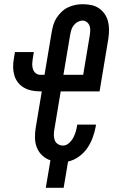

<svg xmlns="http://www.w3.org/2000/svg" viewBox="-20 -763 540 914"><path d="M283 131H198L220 0Q198 -7 181 -23Q164 -39 155.5 -60.5Q147 -82 146.5 -106.5Q146 -131 150 -155L179 -328H172Q151 -328 131 -332Q111 -336 94.5 -345.5Q78 -355 66 -370Q54 -385 48.5 -403.5Q43 -422 42.5 -442.5Q42 -463 46 -484L51 -515H141L136 -484Q134 -471 133.5 -458Q133 -445 137 -433.5Q141 -422 150 -414.5Q159 -407 172 -407H192L226 -610Q229 -627 234 -644.5Q239 -662 249 -677.5Q259 -693 273 -706.5Q287 -720 304 -728Q321 -736 338.5 -739.5Q356 -743 373 -743Q394 -743 414 -739Q434 -735 450.5 -724Q467 -713 478 -697Q489 -681 494 -662Q499 -643 499 -622Q499 -601 496 -580L454 -328H269L238 -142Q236 -130 236.5 -117Q237 -104 241.5 -93.5Q246 -83 256.5 -76.5Q267 -70 280 -70Q295 -70 308 -81.5Q321 -93 328.5 -107Q336 -121 340.5 -136Q345 -151 347 -166L348 -170H437L436 -162Q431 -135 421.5 -108.5Q412 -82 395.5 -58Q379 -34 355 -17Q331 0 304 6ZM282 -407H376L407 -593Q409 -605 409.5 -617Q410 -629 406.5 -639.5Q403 -650 394 -657.5Q385 -665 373 -665Q362 -665 350.5 -659Q339 -653 331 -642.5Q323 -632 319.5 -620.5Q316 -609 314 -597Z"/></svg>

Font: Iosevka Term Curly Semibold
Style: Italic
Weight: 600
Italic angle: -9°
Designer: Belleve Invis
Foundry: Belleve Invis
Version: Version 32.3.0